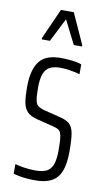

<svg xmlns="http://www.w3.org/2000/svg" viewBox="-84 -758 440 808"><g transform="rotate(10 136.0 -354.5)"><path d="M128 8Q109 8 90.5 6.5Q72 5 57 2Q42 -1 33 -4V-45Q39 -43 48.5 -41Q58 -39 70 -37Q82 -35 95 -34Q108 -33 120 -33Q157 -33 174 -45.5Q191 -58 196.5 -81Q202 -104 202 -135Q202 -176 198.5 -194.5Q195 -213 186.5 -219Q178 -225 161 -229L89 -247Q62 -254 48 -268Q34 -282 29.5 -307Q25 -332 25 -372Q25 -415 33.5 -443.5Q42 -472 57.5 -488.5Q73 -505 95.5 -511.5Q118 -518 145 -518Q161 -518 178 -516.5Q195 -515 209.5 -512.5Q224 -510 233 -506V-464Q224 -467 210 -470Q196 -473 180.5 -475Q165 -477 149 -477Q123 -477 105.5 -468.5Q88 -460 79.5 -438.5Q71 -417 71 -378Q71 -342 74.5 -324.5Q78 -307 86.5 -301Q95 -295 111 -290L183 -272Q209 -266 223.5 -254Q238 -242 243 -215.5Q248 -189 248 -137Q248 -99 241.5 -71.5Q235 -44 221 -26.5Q207 -9 183.5 -0.5Q160 8 128 8ZM51 -581V-587L109 -717H164L223 -587V-581H188L137 -682L86 -581Z"/></g></svg>

Font: Saira UltraCondensed Light
Style: Regular
Weight: 300
Width: 1
Designer: Hector Gatti with collaboration of the Omnibus-Type team
Foundry: Omnibus-Type
Version: Version 1.101